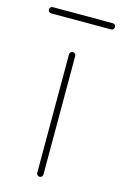

<svg xmlns="http://www.w3.org/2000/svg" viewBox="-166 -680 463 728"><g transform="rotate(15 65.5 -316.0)"><path d="M65.9 1Q61 1 57.4 -2.7Q53.7 -6.3 53.7 -11.2V-476.1Q53.7 -481.4 57.4 -484.9Q61 -488.3 65.9 -488.3Q71.3 -488.3 74.7 -484.9Q78.1 -481.4 78.1 -476.1V-11.2Q78.1 -6.3 74.7 -2.7Q71.3 1 65.9 1ZM195.3 -621.1Q195.3 -616.2 191.9 -612.5Q188.5 -608.9 183.1 -608.9H-51.8Q-56.6 -608.9 -60.3 -612.5Q-64 -616.2 -64 -621.1Q-64 -626.5 -60.3 -629.9Q-56.6 -633.3 -51.8 -633.3H183.1Q188.5 -633.3 191.9 -629.9Q195.3 -626.5 195.3 -621.1Z"/></g></svg>

Font: Velvelyne Light
Style: Regular
Weight: 200
Designer: Manon Van der Borght et Mariel Nils
Foundry: Velvetyne
Version: Version 1.070